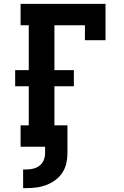

<svg xmlns="http://www.w3.org/2000/svg" viewBox="-20 -755 640 988"><path d="M99 213V117H117Q135 117 152.5 112.5Q170 108 184 97Q198 86 205 69Q212 52 212 34V0H86V-110H128V-311H58V-394H128V-625H86V-735H523V-548H417V-625H260V-394H360V-311H260V-110H327V34Q327 61 321 86.5Q315 112 300.5 134Q286 156 265 171.5Q244 187 219.5 196.5Q195 206 169 209.5Q143 213 117 213Z"/></svg>

Font: Iosevka Etoile Extrabold
Style: Regular
Weight: 800
Designer: Belleve Invis
Foundry: Belleve Invis
Version: Version 22.1.2; ttfautohint (v1.8.4)